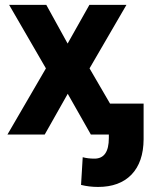

<svg xmlns="http://www.w3.org/2000/svg" viewBox="-20 -548 616 782"><path d="M168.5 -528.3H17.1L167 -269.5L10.3 0H162.1L255.9 -166L350.1 0H423.3V14.2C423.3 70.3 403.8 98.1 364.7 98.1C346.7 98.1 331.1 96.2 316.9 92.3L310.1 205.1C331.1 210.4 354.5 213.4 379.4 213.4C437.5 213.4 482.9 196.8 515.6 163.1C547.9 129.4 564.5 81.5 564.9 19.5V-126H428.2L344.7 -269.5L495.1 -528.3H344.2L255.4 -370.6Z"/></svg>

Font: Roboto
Style: Bold
Weight: 700
Designer: Google
Version: Version 2.137; 2017